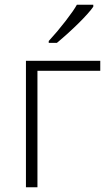

<svg xmlns="http://www.w3.org/2000/svg" viewBox="-20 -786 461 806"><path d="M400.9 -488.8H137.2V0H88.9V-530.8H400.9ZM184.6 -613.8Q220.2 -652.3 255.1 -697.5Q290 -742.7 302.7 -766.1H371.6V-757.8Q354 -732.4 311.8 -690.4Q269.5 -648.4 218.8 -606H184.6Z"/></svg>

Font: JBL Sans
Style: Light
Weight: 300
Version: Version 1.10